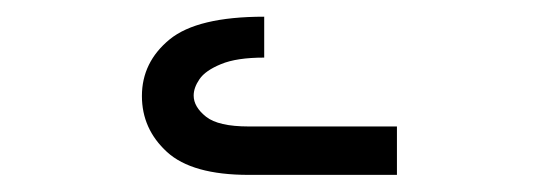

<svg xmlns="http://www.w3.org/2000/svg" viewBox="-20 -813 640 230"><path d="M212 -698.5Q212 -685 226.8 -673.2Q241.5 -661.5 278 -661.5H455.5V-603.5H278Q210 -603.5 180 -631Q150 -658.5 150 -698Q150 -738.5 183.2 -765.8Q216.5 -793 296.5 -793V-744Q263.5 -744 244.8 -736.2Q226 -728.5 219 -718.2Q212 -708 212 -698.5Z"/></svg>

Font: JuliaMono Light
Style: Regular
Weight: 300
Monospace: yes
Designer: cormullion
Foundry: corm
Version: Version 0.054; ttfautohint (v1.8.4)